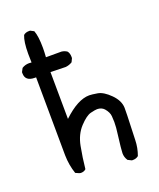

<svg xmlns="http://www.w3.org/2000/svg" viewBox="-144 -854 787 953"><g transform="rotate(-20 250.0 -377.0)"><path d="M392 12H386L366 2Q354 -16 354 -37Q354 -55 364 -134Q369 -169 369 -197Q369 -207 367.5 -228Q366 -249 347 -271Q333 -286 310 -286Q300 -286 275.5 -280Q251 -274 216.5 -237Q182 -200 171 -142.5Q160 -85 154 -26Q144 -16 127 -16Q120 -16 100 -26Q84 -73 83 -125Q82 -177 80 -538H73Q23 -538 23 -580V-586L33 -605Q50 -616 71 -616L84 -615L83 -661Q83 -725 96 -756Q107 -766 125 -766H131L150 -756Q162 -725 162 -664Q162 -642 160 -615H242Q259 -613 271 -604Q280 -592 280 -574V-567L271 -548Q255 -538 236 -536L156 -538L158 -290Q236 -364 297 -364Q310 -364 340 -359Q370 -354 405 -319Q440 -284 441 -246Q441 -208 439 -163Q437 -118 436 -77Q435 -36 421 2Q409 12 392 12Z"/></g></svg>

Font: Xiaolai Mono SC
Style: Regular
Weight: 400
Monospace: yes
Designer: LXGW / Nozomi Seto
Version: Version 3.113;September 30, 2024